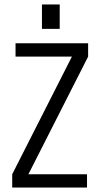

<svg xmlns="http://www.w3.org/2000/svg" viewBox="-20 -845 457 865"><path d="M50 -650H377V-590L108 -60H372V0H35V-60L304 -590H50ZM169 -715V-825H249V-715Z"/></svg>

Font: Unica One
Style: Regular
Weight: 400
Designer: Eduardo Rodriguez Tunni
Foundry: Eduardo Rodriguez Tunni
Version: Version 2.000; ttfautohint (v1.8.4.7-5d5b);gftools[0.9.23]